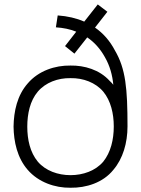

<svg xmlns="http://www.w3.org/2000/svg" viewBox="-20 -839 642 874"><path d="M503.1 -609.4C480.2 -653.1 450 -687.5 412.5 -713.5L468.8 -785.4L425 -818.8L363.5 -740.6C328.1 -756.2 287.5 -765.6 242.7 -768.8L234.4 -714.6C267.7 -712.5 299 -706.2 327.1 -694.8L276 -629.2L318.8 -594.8L377.1 -668.8C409.4 -646.9 436.5 -616.7 457.3 -579.2C480.2 -539.6 491.7 -496.9 495.8 -453.1C491.7 -458.3 485.4 -465.6 479.2 -470.8C433.3 -521.9 363.5 -541.7 301 -540.6C230.2 -541.7 155.2 -516.7 106.3 -459.4C58.3 -405.2 42.7 -332.3 41.7 -262.5C42.7 -193.8 58.3 -120.8 106.3 -65.6C155.2 -9.4 230.2 16.7 301 15.6C371.9 16.7 449 -7.3 495.8 -65.6C539.6 -116.7 560.4 -188.5 560.4 -263.5C560.4 -436.5 552.1 -526 503.1 -609.4ZM450 -103.1C414.6 -61.5 358.3 -41.7 301 -41.7C243.8 -41.7 187.5 -61.5 152.1 -103.1C116.7 -145.8 104.2 -204.2 104.2 -262.5C104.2 -320.8 116.7 -380.2 152.1 -421.9C187.5 -463.5 243.8 -484.4 301 -483.3C358.3 -484.4 414.6 -463.5 450 -421.9C484.4 -380.2 497.9 -321.9 497.9 -263.5C497.9 -204.2 484.4 -145.8 450 -103.1Z"/></svg>

Font: Manrope3 Light
Style: Regular
Weight: 300
Designer: Mikhail Sharanda
Foundry: Mikhail Sharanda
Version: Version 3.000;PS 003.000;hotconv 1.0.88;makeotf.lib2.5.64775